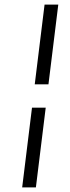

<svg xmlns="http://www.w3.org/2000/svg" viewBox="-20 -770 307 840"><path d="M175 -750H235L192 -401H132ZM120 -299H180L137 50H77Z"/></svg>

Font: Haskoy Light
Style: Italic
Weight: 300
Designer: Ertekin Erdin
Foundry: Ertekin Erdin
Version: Version 2.000; ttfautohint (v1.8.4.7-5d5b)